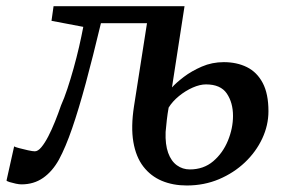

<svg xmlns="http://www.w3.org/2000/svg" viewBox="-50 -572 902 604"><path d="M441.5 -499H267.5Q242 -392.5 219.8 -310.2Q197.5 -228 177 -168.5Q156.5 -109 135.5 -70Q115 -33 85.8 -12.5Q56.5 8 17.5 8Q10.5 8 -0.2 5.8Q-11 3.5 -19.8 0.8Q-28.5 -2 -29.5 -4L-5.5 -111.5Q-3 -109.5 10.2 -106Q23.5 -102.5 38.2 -99.2Q53 -96 59.5 -96Q69.5 -96 80.2 -109Q91 -122 102 -143.2Q113 -164.5 123.2 -190Q133.5 -215.5 142 -240.5Q152 -262.5 162 -292.8Q172 -323 181.5 -357Q191 -391 198.8 -424.8Q206.5 -458.5 212 -487.5L112 -506.5L118.5 -552.5H530.5ZM537.5 11.5Q494 11.5 459 -3.2Q424 -18 400.8 -48.2Q377.5 -78.5 369.5 -125.5Q361.5 -172.5 371.5 -237.5L412.5 -499.5L453.5 -532L530.5 -552.5L491 -297Q504 -311.5 528.2 -330Q552.5 -348.5 584.8 -362.5Q617 -376.5 654 -376.5Q695 -376.5 726.8 -360.8Q758.5 -345 776.5 -311Q794.5 -277 794.5 -222Q794.5 -178 775 -136.2Q755.5 -94.5 720.5 -61.2Q685.5 -28 638.8 -8.2Q592 11.5 537.5 11.5ZM547 -39Q590.5 -39 620.8 -64.8Q651 -90.5 667 -129.5Q683 -168.5 683 -207.5Q683 -249 663.5 -277.8Q644 -306.5 598 -306.5Q579 -306.5 556.2 -296.5Q533.5 -286.5 513 -269.8Q492.5 -253 480.5 -233.5Q477 -214 474.8 -194.8Q472.5 -175.5 471 -157Q469.5 -117.5 479 -91.2Q488.5 -65 506.5 -52Q524.5 -39 547 -39Z"/></svg>

Font: Merriweather 24pt Medium
Style: Italic
Weight: 500
Italic angle: -7.8°
Version: Version 2.101